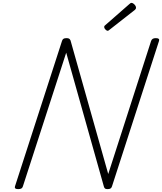

<svg xmlns="http://www.w3.org/2000/svg" viewBox="-20 -1300 1126 1334"><path d="M106 14Q78 14 84 -5L411 -1016Q414 -1026 421 -1030.5Q428 -1035 442 -1035Q454 -1035 460 -1031.5Q466 -1028 470 -1019L732 -91L1030 -1016Q1034 -1026 1041.5 -1030.5Q1049 -1035 1063 -1035Q1091 -1035 1085 -1016L758 -5Q755 5 748 9.5Q741 14 728 14Q716 14 710.5 10.5Q705 7 702 -3L440 -934L139 -5Q136 5 128.5 9.5Q121 14 106 14ZM728 -1086Q721 -1086 712.5 -1095Q704 -1104 704 -1111Q704 -1114 704.5 -1117Q705 -1120 709 -1123L878 -1271Q883 -1275 886 -1277.5Q889 -1280 894 -1280Q900 -1280 907.5 -1274.5Q915 -1269 920 -1261.5Q925 -1254 925 -1247Q925 -1243 924 -1240Q923 -1237 918 -1232L742 -1094Q737 -1091 734.5 -1088.5Q732 -1086 728 -1086Z"/></svg>

Font: Playwrite CO ExtraLight
Style: Regular
Weight: 250
Version: Version 1.002